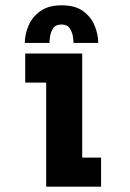

<svg xmlns="http://www.w3.org/2000/svg" viewBox="-20 -701 490 721"><path d="M288.7 -109.1H359.6V0H153.4V-390.9H74.7V-500H288.7ZM73.1 -539.9Q73.1 -570.9 86.7 -603.6Q100.2 -636.4 130.6 -658.7Q161.1 -681 212 -681Q262.9 -681 292.9 -658.7Q322.8 -636.4 335.8 -603.6Q348.9 -570.9 348.9 -539.9H256.3Q256.3 -546.8 253.8 -563.5Q251.4 -580.1 241.9 -594.6Q232.4 -609 211 -609Q189.1 -609 179.6 -594.6Q170.1 -580.1 167.9 -563.5Q165.7 -546.8 165.7 -539.9Z"/></svg>

Font: League Mono Thin Condensed
Style: Regular
Weight: 100
Width: 1
Designer: Tyler Finck
Foundry: The League of Moveable Type / Tyler Finck
Version: Version 2.300;RELEASE